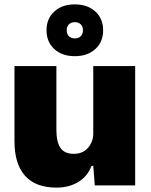

<svg xmlns="http://www.w3.org/2000/svg" viewBox="-20 -845 690 875"><path d="M46 -201V-544H237V-253Q237 -198 255.5 -171Q274 -144 316 -144Q358 -144 381.5 -172Q405 -200 405 -236V-544H596V0H412L405 -89H397Q379 -41 336.5 -15.5Q294 10 238 10Q142 10 94 -44Q46 -98 46 -201ZM192 -707Q192 -760 227.5 -792.5Q263 -825 321 -825Q379 -825 414.5 -792.5Q450 -760 450 -707Q450 -654 414.5 -621.5Q379 -589 321 -589Q263 -589 227.5 -621.5Q192 -654 192 -707ZM358 -707Q358 -724 348 -734Q338 -744 321 -744Q304 -744 294 -734Q284 -724 284 -707Q284 -690 294 -680Q304 -670 321 -670Q338 -670 348 -680Q358 -690 358 -707Z"/></svg>

Font: Mona Sans Black
Style: Regular
Weight: 900
Designer: Deni Anggara
Foundry: GitHub
Version: Version 2.000